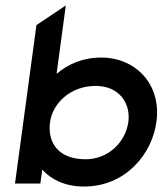

<svg xmlns="http://www.w3.org/2000/svg" viewBox="-20 -673 596 704"><path d="M553.6 -226C572.6 -367 474.5 -462 351.5 -462C282.5 -462 228.1 -437 187.4 -402L221.3 -653L113.6 -581L35 0H128L134.9 -51C165.3 -17 216.5 11 287.5 11C441.5 11 537.7 -109 553.6 -226ZM450.6 -226C440.6 -152 377 -89 294 -89C198 -89 152.7 -146 163.6 -226C172.5 -292 236.4 -358 330.4 -358C418.4 -358 459.6 -293 450.6 -226Z"/></svg>

Font: Charger
Style: ExBdIt
Weight: 400
Designer: Jasper
Foundry: Cannot Into Space Fonts
Version: Version 0.99